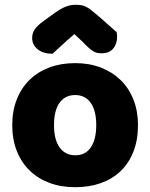

<svg xmlns="http://www.w3.org/2000/svg" viewBox="-20 -764 626 800"><path d="M290 -622Q256 -593 237 -575Q218 -557 199 -540Q160 -540 137 -558.5Q114 -577 114 -606Q114 -626 125 -642Q136 -658 162 -677L211 -712Q235 -729 254.5 -736.5Q274 -744 294 -744Q307 -744 317.5 -742.5Q328 -741 339 -735.5Q350 -730 363 -719.5Q376 -709 396 -692L466 -630Q467 -625 467.5 -621Q468 -617 468 -612Q468 -581 451.5 -561.5Q435 -542 404 -542Q394 -542 386 -543.5Q378 -545 369.5 -550Q361 -555 350 -564.5Q339 -574 324 -590ZM555 -243Q555 -181 536 -132.5Q517 -84 482.5 -51Q448 -18 400 -1Q352 16 293 16Q234 16 186 -2Q138 -20 103.5 -53.5Q69 -87 50 -135Q31 -183 31 -243Q31 -302 50 -350Q69 -398 103.5 -431.5Q138 -465 186 -483Q234 -501 293 -501Q352 -501 400 -482.5Q448 -464 482.5 -430.5Q517 -397 536 -349Q555 -301 555 -243ZM205 -243Q205 -182 228.5 -149.5Q252 -117 294 -117Q336 -117 358.5 -150Q381 -183 381 -243Q381 -303 358 -335.5Q335 -368 293 -368Q251 -368 228 -335.5Q205 -303 205 -243Z"/></svg>

Font: Baloo Thambi
Style: Regular
Weight: 400
Designer: Aadarsh Rajan and Ek Type
Foundry: Ek Type
Version: Version 1.100;PS 1.000;hotconv 1.0.88;makeotf.lib2.5.647800;